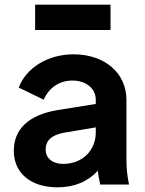

<svg xmlns="http://www.w3.org/2000/svg" viewBox="-20 -788 620 820"><path d="M226 12C298 12 356 -13 398 -59C399 -42 403 -24 408 0H531C523 -40 520 -68 520 -108V-362C520 -476 427 -556 294 -556C185 -556 92 -499 60 -414L167 -362C187 -411 232 -444 289 -444C349 -444 389 -409 389 -362V-344L227 -318C99 -297 39 -234 39 -144C39 -48 112 12 226 12ZM130 -660H452V-768H130ZM175 -149C175 -188 200 -211 252 -221L389 -244V-222C389 -147 333 -88 250 -88C206 -88 175 -111 175 -149Z"/></svg>

Font: Mluvka
Style: Bold
Weight: 700
Designer: Modified by Jiří Krblich, Original typeface by Gumpita Rahayu
Foundry: Gumpita Rahayu & Jiří Krblich
Version: Version 2.000;Glyphs 3.1.1 (3134)